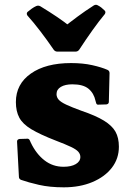

<svg xmlns="http://www.w3.org/2000/svg" viewBox="-20 -786 564 822"><path d="M428 -741Q434 -735 429 -726Q404 -696 375.5 -656Q347 -616 319 -573Q313 -565 303 -565H226Q216 -565 210 -573Q182 -614 152.5 -652.5Q123 -691 97 -720Q92 -729 98 -735Q106 -742 116 -749Q126 -756 135 -760Q144 -764 153 -759Q194 -734 225 -713Q256 -692 282 -671H254Q280 -691 311.5 -714.5Q343 -738 382 -763Q391 -768 399 -763Q407 -759 414 -753.5Q421 -748 428 -741ZM328 -312Q390 -291 425 -269.5Q460 -248 474.5 -222Q489 -196 489 -158Q489 -107 459 -68Q429 -29 375.5 -6.5Q322 16 253 16Q193 16 147 5.5Q101 -5 70 -16Q61 -20 61 -29L53 -180Q53 -189 63 -191L94 -192Q104 -194 108 -184L112 -175Q135 -127 170.5 -99.5Q206 -72 252 -72Q285 -72 304.5 -83.5Q324 -95 324 -114Q324 -126 315.5 -136Q307 -146 284 -157Q261 -168 219 -184Q152 -210 114.5 -232.5Q77 -255 62.5 -282.5Q48 -310 48 -349Q48 -426 112 -471Q176 -516 284 -516Q335 -516 375 -507Q415 -498 440 -487Q449 -483 449 -473L446 -350Q446 -341 436 -339L403 -338Q393 -336 391 -347L389 -354Q382 -387 359 -406Q336 -425 290 -425Q259 -425 240.5 -414Q222 -403 222 -383Q222 -370 231 -359.5Q240 -349 263.5 -338Q287 -327 328 -312Z"/></svg>

Font: Hahmlet Black
Style: Regular
Weight: 900
Version: Version 1.002